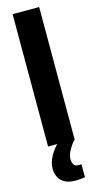

<svg xmlns="http://www.w3.org/2000/svg" viewBox="-136 -726 491 964"><g transform="rotate(-15 109.5 -243.5)"><path d="M40 0V-688H178V0ZM129 201Q94 201 72.5 188.5Q51 176 42 156Q33 136 33 112Q33 82 51.5 48.5Q70 15 98 -10L178 0Q169 9 158.5 24Q148 39 140 56.5Q132 74 132 90Q132 106 138.5 118Q145 130 168 130Q170 130 172.5 130Q175 130 179 129V197Q170 198 158 199.5Q146 201 129 201Z"/></g></svg>

Font: Saira ExtraCondensed ExtraBold
Style: Regular
Weight: 800
Width: 2
Designer: Hector Gatti with collaboration of the Omnibus-Type team
Foundry: Omnibus-Type
Version: Version 1.101